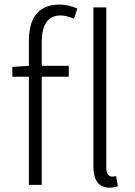

<svg xmlns="http://www.w3.org/2000/svg" viewBox="-20 -828 604 860"><path d="M109.4 -533.2V-644.5Q109.4 -795.9 228.5 -806.6Q237.3 -807.6 246.1 -807.6Q285.2 -807.6 326.2 -790L311.5 -744.1Q277.3 -758.8 249 -758.8Q168 -756.8 167 -641.6V-533.2H288.1V-484.4H167V0H109.4V-484.4H35.2V-528.3ZM500 -39.1 507.8 6.8Q487.3 12.7 469.7 12.7Q399.4 10.7 398.4 -79.1V-794.9H456.1V-73.2Q458 -39.1 480.5 -37.1Q490.2 -37.1 500 -39.1Z"/></svg>

Font: Taipei Sans TC Beta Light
Style: Regular
Weight: 300
Designer: JT Foundry
Foundry: JT Foundry
Version: Version 1.000